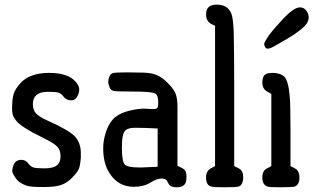

<svg xmlns="http://www.w3.org/2000/svg" viewBox="-20 -793 1336 813"><path d="M293 -48.8Q267.6 -18.6 235.4 -8.8Q211.9 -1 160.6 -1Q109.4 -1 92.8 -6.8Q61.5 -17.6 48.3 -36.1Q35.2 -54.7 32.7 -63.5Q30.3 -72.3 35.2 -87.9Q43 -116.2 70.3 -116.2Q87.9 -116.2 98.6 -102.1Q109.4 -87.9 121.1 -84Q132.8 -80.1 168.5 -80.1Q204.1 -80.1 220.7 -92.8Q236.3 -104.5 236.3 -130.9Q236.3 -157.2 223.6 -170.9Q210.9 -185.5 163.1 -209Q66.4 -255.9 46.9 -284.2Q35.2 -299.8 33.2 -310.1Q31.2 -320.3 31.2 -332Q31.2 -377 38.6 -397.5Q45.9 -418 65.4 -439.5Q104.5 -484.4 188.5 -484.4Q270.5 -484.4 302.7 -444.3Q313.5 -429.7 314.5 -421.9Q317.4 -410.2 312.5 -396.5Q302.7 -368.2 282.2 -368.2Q260.7 -368.2 250 -382.8Q239.3 -397.5 227.1 -400.9Q214.8 -404.3 182.6 -404.3Q150.4 -404.3 134.8 -391.1Q119.1 -377.9 119.1 -352.5Q119.1 -327.1 132.8 -312.5Q146.5 -297.9 181.6 -282.2Q273.4 -241.2 297.9 -214.4Q322.3 -187.5 322.3 -143.6V-126Q320.3 -95.7 314.9 -81.1Q309.6 -66.4 293 -48.8Z M589.8 -333 626 -331.1Q638.7 -331.1 644.5 -334Q650.4 -336.9 649.9 -363.8Q649.4 -390.6 636.7 -397.5Q619.1 -405.3 546.4 -405.3Q473.6 -405.3 460 -408.2Q446.3 -412.1 442.4 -427.7Q437.5 -439.5 438.5 -448.2Q438.5 -457 443.4 -468.8Q448.2 -482.4 461.9 -484.4Q474.6 -486.3 505.9 -486.3H538.1Q599.6 -486.3 619.1 -482.4Q658.2 -475.6 691.4 -440.4Q718.8 -413.1 725.1 -392.1Q731.4 -371.1 731.4 -342.8V-90.8Q737.3 -87.9 750.5 -81.5Q763.7 -75.2 767.6 -62.5Q770.5 -52.7 769.5 -42Q769.5 -31.2 766.6 -20.5Q758.8 0 728.5 0Q699.2 0 691.9 -18.6Q684.6 -37.1 667 -37.1Q666 -37.1 665 -37.1Q644.5 -37.1 616.2 -19.5Q587.9 -2 546.9 -2Q479.5 -2 443.4 -60.5Q417 -100.6 417 -165Q417 -194.3 425.8 -224.6Q440.4 -276.4 471.7 -299.8Q492.2 -315.4 527.8 -324.2Q563.5 -333 589.8 -333ZM647.5 -249Q585.9 -252 553.7 -252Q521.5 -252 510.7 -240.2Q496.1 -227.5 496.1 -168Q496.1 -108.4 508.8 -96.2Q521.5 -84 566.4 -84H583L647.5 -86.9Z M875 -2.9Q852.5 -7.8 852.5 -42Q852.5 -70.3 875 -81.1Q880.9 -84 890.6 -89.8V-683.6Q885.7 -686.5 875 -691.4Q852.5 -703.1 852.5 -732.4Q852.5 -773.4 897.5 -773.4Q945.3 -773.4 960 -734.4Q967.8 -712.9 969.7 -655.3Q971.7 -559.6 971.7 -424.8V-89.8Q977.5 -86.9 991.2 -80.1Q1009.8 -70.3 1009.8 -43.9Q1009.8 -8.8 989.3 -2.9Q976.6 0 931.2 0Q885.7 0 875 -2.9Z M1113.3 -2.9Q1090.8 -9.8 1090.8 -42Q1090.8 -72.3 1113.3 -81.1Q1119.1 -84 1128.9 -89.8V-395.5Q1124 -398.4 1111.3 -405.3Q1090.8 -416 1090.8 -445.3Q1090.8 -455.1 1094.7 -466.8Q1101.6 -484.4 1132.8 -484.4Q1164.1 -484.4 1181.6 -470.7Q1206.1 -451.2 1209 -342.8Q1210 -303.7 1210 -249V-89.8Q1215.8 -86.9 1226.6 -81.1Q1248 -71.3 1248 -41Q1248 -10.7 1227.5 -2.9Q1214.8 0 1168.9 0Q1123 0 1113.3 -2.9ZM1279.3 -694.3Q1260.7 -667 1196.3 -628.9Q1131.8 -590.8 1124 -588.9Q1116.2 -586.9 1114.3 -586.9Q1104.5 -585.9 1099.6 -600.6Q1098.6 -602.5 1098.6 -607.4Q1098.6 -612.3 1111.8 -633.3Q1125 -654.3 1166 -699.2Q1221.7 -761.7 1249 -761.7Q1250 -761.7 1251 -761.7Q1266.6 -761.7 1276.9 -748Q1287.1 -734.4 1287.1 -719.7Q1287.1 -706.1 1279.3 -694.3Z"/></svg>

Font: Semi-Sweet
Style: Book
Weight: 400
Designer: Walter E Stewart
Version: 0.5